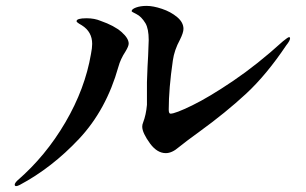

<svg xmlns="http://www.w3.org/2000/svg" viewBox="-20 -650 1040 652"><path d="M490 -162Q463 -199 463 -220Q463 -227 466 -234Q476 -260 479 -294V-371Q481 -432 483 -460Q485 -502 485 -514Q485 -552 474 -571Q460 -594 443.5 -602Q427 -610 427 -612Q427 -619 442 -624.5Q457 -630 478 -630Q500 -630 530 -620Q560 -610 581.5 -592Q603 -574 603 -552Q603 -539 591 -515Q572 -480 567 -445Q553 -349 553 -278Q553 -264 559 -264Q575 -264 632.5 -292Q690 -320 772 -375.5Q854 -431 941 -510Q958 -524 962 -524Q963 -524 964 -523Q965 -522 965 -520Q965 -512 952 -496Q885 -396 816 -332Q747 -268 656 -202Q613 -171 587 -150Q564 -130 543 -130Q514 -130 490 -162ZM30 -23Q30 -28 39 -37Q135 -120 202 -234.5Q269 -349 289 -467Q293 -487 293 -501Q293 -542 258 -564Q256 -565 248 -570Q240 -575 240 -578Q240 -588 274 -588Q301 -588 322 -579Q368 -563 392.5 -541.5Q417 -520 417 -502Q417 -493 406 -475Q389 -449 382 -423Q341 -277 248.5 -178.5Q156 -80 47 -22Q39 -18 35 -18Q30 -18 30 -23Z"/></svg>

Font: Shippori Mincho B1
Style: Bold
Weight: 700
Designer: FONTDASU
Foundry: FONTDASU / Google Inc. / but / Adobe
Version: Version 3.110; ttfautohint (v1.8.3)